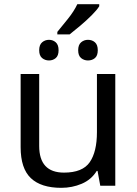

<svg xmlns="http://www.w3.org/2000/svg" viewBox="-20 -891 658 921"><path d="M255 -738Q278 -766 306.5 -801.5Q335 -837 351 -871H456V-861Q445 -843 420 -818Q395 -793 366 -768.5Q337 -744 314 -726H255ZM215 -601Q196 -601 182 -612.5Q168 -624 168 -650Q168 -676 182 -688Q196 -700 215 -700Q234 -700 247.5 -688Q261 -676 261 -650Q261 -624 247.5 -612.5Q234 -601 215 -601ZM402 -601Q383 -601 369 -612.5Q355 -624 355 -650Q355 -676 369 -688Q383 -700 402 -700Q422 -700 435.5 -688Q449 -676 449 -650Q449 -624 435.5 -612.5Q422 -601 402 -601ZM533 -536V0H461L448 -71H444Q418 -29 372 -9.5Q326 10 274 10Q177 10 128 -36.5Q79 -83 79 -185V-536H168V-191Q168 -63 287 -63Q376 -63 410.5 -113Q445 -163 445 -257V-536Z"/></svg>

Font: Go Noto Kurrent-Regular
Style: Regular
Weight: 400
Designer: Monotype Design Team
Foundry: Monotype Imaging Inc.
Version: Version 2.012; ttfautohint (v1.8.4.7-5d5b)